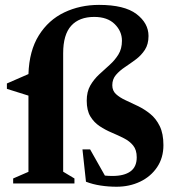

<svg xmlns="http://www.w3.org/2000/svg" viewBox="-20 -732 698 766"><path d="M632 -153Q632 -102.5 606.8 -65Q581.5 -27.5 539 -7.2Q496.5 13 445 13Q412.5 13 381.2 8.2Q350 3.5 323 -7L309 -136H339.5L398.5 -31.5Q412.5 -30 429 -30Q475 -30 500.2 -48Q525.5 -66 525.5 -104.5Q525.5 -134 511.2 -151.5Q497 -169 474.2 -180.5Q451.5 -192 426 -202.8Q400.5 -213.5 377.8 -228.5Q355 -243.5 340.5 -267.5Q326 -291.5 326 -330.5Q326 -366 340.2 -390.8Q354.5 -415.5 375.5 -435Q396.5 -454.5 417.5 -473.2Q438.5 -492 452.5 -514.8Q466.5 -537.5 466.5 -569.5Q466.5 -607.5 437.5 -636Q408.5 -664.5 356 -664.5Q296 -664.5 264 -629.2Q232 -594 232 -519.5V-47L277 -20V0H32.5V-20L93.5 -46.5V-350.5L7.5 -377.5V-399L93.5 -436.5Q96.5 -529.5 135 -591Q173.5 -652.5 236.5 -682.5Q299.5 -712.5 375 -712.5Q476.5 -712.5 524.5 -676Q572.5 -639.5 572.5 -588.5Q572.5 -555.5 558 -533.2Q543.5 -511 522 -495Q500.5 -479 478.8 -464.5Q457 -450 442.5 -433Q428 -416 428 -392Q428 -370 442.8 -356.5Q457.5 -343 480.8 -332.2Q504 -321.5 530 -309Q556 -296.5 579.2 -277.8Q602.5 -259 617.2 -229Q632 -199 632 -153Z"/></svg>

Font: Newsreader Text
Style: Bold
Weight: 700
Designer: Hugues Gentile
Foundry: Production Type
Version: Version 1.001